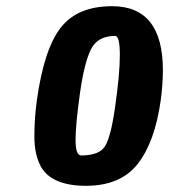

<svg xmlns="http://www.w3.org/2000/svg" viewBox="-20 -776 546 620"><path d="M342 -756Q506 -756 506 -549Q506 -505 499 -452Q480 -317 424.5 -246.5Q369 -176 258 -176Q147 -176 112 -238Q91 -277 91 -335.5Q91 -394 99 -452Q122 -617 176 -686.5Q230 -756 342 -756ZM352 -660Q295 -660 273.5 -616.5Q252 -573 238 -473.5Q224 -374 224 -324Q224 -274 242 -274Q301 -274 319.5 -304.5Q338 -335 351 -426Q367 -536 367 -598Q367 -660 352 -660Z"/></svg>

Font: Chau Philomene One
Style: Italic
Weight: 400
Designer: Vicente Lamonaca
Foundry: TipoType
Version: Version 1.002